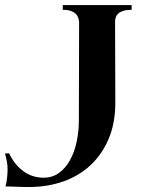

<svg xmlns="http://www.w3.org/2000/svg" viewBox="-224 -545 567 764"><path d="M25.9 -524.9H299.8V-505.9Q280.8 -505.9 268.1 -502.2Q255.4 -498.5 247.8 -492.2Q240.2 -485.8 237.1 -477.5Q233.9 -469.2 233.9 -460L234.9 -136.2Q234.9 -55.7 208.7 6.6Q182.6 68.8 136.7 111.8Q90.8 154.8 27.8 177Q-35.2 199.2 -108.9 199.2Q-127 199.2 -139.6 198.7Q-152.3 198.2 -162.4 198Q-172.4 197.8 -181.6 197.3Q-190.9 196.8 -202.1 196.8Q-197.3 179.7 -195.6 160.6Q-193.8 141.6 -193.8 128.9Q-193.8 111.8 -196.8 96.7Q-199.7 81.5 -204.1 65.9L-188 64.9Q-166 110.8 -130.6 136.5Q-95.2 162.1 -50.8 162.1Q-15.1 162.1 11.5 142.6Q38.1 123 55.4 90.8Q72.8 58.6 81.3 17.6Q89.8 -23.4 89.8 -65.9L90.8 -459Q89.8 -466.3 87.2 -474.6Q84.5 -482.9 77.4 -490Q70.3 -497.1 57.9 -501.5Q45.4 -505.9 25.9 -505.9Z"/></svg>

Font: Uncial Antiqua
Style: Regular
Weight: 400
Version: Version 1.000